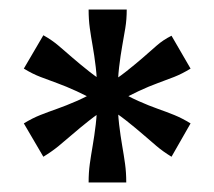

<svg xmlns="http://www.w3.org/2000/svg" viewBox="-20 -730 450 403"><path d="M71 -401 30 -471Q48 -482 64.5 -488.5Q81 -495 99.5 -501.5Q118 -508 141 -518Q164 -528 195 -546L216 -511Q186 -492 166.5 -476.5Q147 -461 132 -448Q117 -435 103 -423.5Q89 -412 71 -401ZM166 -710H246Q246 -689 243 -671Q240 -653 236.5 -633.5Q233 -614 230 -589Q227 -564 227 -529H184Q184 -564 181 -589Q178 -614 174.5 -633.5Q171 -653 168.5 -671Q166 -689 166 -710ZM30 -586 71 -656Q89 -646 103 -634Q117 -622 132 -609Q147 -596 166.5 -580.5Q186 -565 216 -546L195 -511Q164 -528 141 -538.5Q118 -549 100 -555.5Q82 -562 65 -568.5Q48 -575 30 -586ZM166 -347Q166 -368 168.5 -386Q171 -404 174.5 -424Q178 -444 181 -469Q184 -494 184 -529H227Q227 -494 230 -469Q233 -444 236.5 -424Q240 -404 242.5 -386Q245 -368 245 -347ZM217 -511 196 -546Q226 -565 245.5 -580.5Q265 -596 280 -609Q295 -622 308.5 -634Q322 -646 340 -655L380 -586Q362 -575 345.5 -568.5Q329 -562 311 -555.5Q293 -549 270.5 -538.5Q248 -528 217 -511ZM340 -401Q322 -412 308.5 -423.5Q295 -435 280 -448Q265 -461 245.5 -476.5Q226 -492 196 -511L217 -546Q248 -528 270.5 -518Q293 -508 311.5 -501.5Q330 -495 346 -488.5Q362 -482 380 -471Z"/></svg>

Font: Roboto Serif 36pt Medium
Style: Regular
Weight: 500
Designer: Greg Gazdowicz
Foundry: Commercial Type
Version: Version 1.008